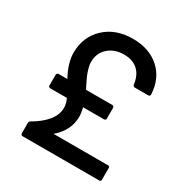

<svg xmlns="http://www.w3.org/2000/svg" viewBox="-165 -849 947 983"><g transform="rotate(30 309.0 -357.5)"><path d="M90.8 -9.8V-75.2Q90.8 -78.6 96.2 -84Q212.9 -151.4 212.9 -231.9Q212.9 -253.9 200.2 -283.2H101.1Q97.2 -283.2 94 -285.9Q90.8 -288.6 90.8 -293V-357.9Q90.8 -361.3 94.2 -364.7Q97.7 -368.2 101.1 -368.2H153.8Q113.8 -440.9 113.8 -501Q113.8 -595.2 177.5 -655Q241.2 -714.8 342.8 -714.8Q439.5 -714.8 500 -660.6Q560.5 -606.4 564.9 -514.2Q564.9 -509.8 562.3 -506.3Q559.6 -502.9 555.2 -502.9H473.1Q470.2 -502.9 466.8 -505.9Q463.4 -508.8 462.9 -512.2Q457 -564.9 426.3 -593.5Q395.5 -622.1 344.2 -622.1Q287.1 -622.1 251 -589.6Q214.8 -557.1 214.8 -504.9Q214.8 -486.8 221.7 -464.1Q228.5 -441.4 235.4 -426.5Q242.2 -411.6 255.9 -383.8Q257.8 -380.4 260 -376Q262.2 -371.6 264.2 -368.2H419.9Q423.8 -368.2 427 -364.7Q430.2 -361.3 430.2 -357.9V-293Q430.2 -288.6 427 -285.9Q423.8 -283.2 419.9 -283.2H295.9Q303.2 -252.9 303.2 -231.9Q303.2 -149.4 232.9 -89.8H555.2Q564.9 -89.8 564.9 -80.1V-9.8Q564.9 -5.9 562.3 -2.9Q559.6 0 555.2 0H101.1Q97.2 0 94 -3.2Q90.8 -6.3 90.8 -9.8Z"/></g></svg>

Font: Fragment Mono SemBd
Style: Regular
Weight: 600
Designer: Wei Huang based on Nimbus Sans by URW Studio, based on Helvetica by Max Miedinger.
Foundry: Wei Huang
Version: Version 1.011